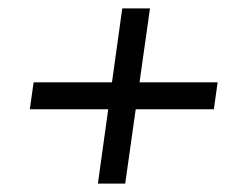

<svg xmlns="http://www.w3.org/2000/svg" viewBox="-20 -527 587 457"><path d="M337 -507 278 -90H213L271 -507ZM498 -331 489 -267H51L60 -331Z"/></svg>

Font: Exo 2
Style: Italic
Weight: 400
Italic angle: -8°
Designer: Natanael Gama
Foundry: Natanael Gama
Version: Version 2.010